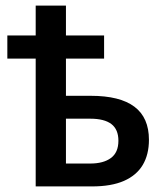

<svg xmlns="http://www.w3.org/2000/svg" viewBox="-20 -668 591 688"><path d="M216.3 -647.9V-541H353V-458H216.3V-324.7H305.2Q409.7 -324.7 461.7 -285.6Q513.7 -246.6 513.7 -167Q513.7 -114.3 491.5 -76.9Q469.2 -39.6 424.1 -19.8Q378.9 0 309.6 0H107.9V-458H6.3V-541H107.9V-647.9ZM303.2 -242.7H216.3V-82H303.2Q350.6 -82 377.4 -101.8Q404.3 -121.6 404.3 -163.6Q404.3 -204.1 379.2 -223.4Q354 -242.7 303.2 -242.7Z"/></svg>

Font: Open Sans SemiCondensed SemiBold
Style: Regular
Weight: 600
Width: 4
Designer: Monotype Design Team
Foundry: Monotype Imaging Inc.
Version: Version 3.000